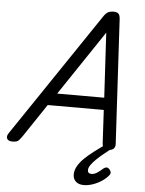

<svg xmlns="http://www.w3.org/2000/svg" viewBox="-127 -945 948 1256"><g transform="rotate(5 347.0 -316.5)"><path d="M-20 14Q-46 14 -54 -1.5Q-62 -17 -47 -39L500 -850Q515 -873 529.5 -881.5Q544 -890 569 -890Q588 -890 599 -880.5Q610 -871 611 -839L656 -31Q658 -11 646.5 1.5Q635 14 609 14Q587 14 580 5.5Q573 -3 571 -23L559 -244H191L45 -26Q27 0 16.5 7Q6 14 -20 14ZM246 -324H555L531 -749ZM471 257Q437 257 418.5 239.5Q400 222 400 194Q400 165 416 137.5Q432 110 458.5 84.5Q485 59 518 34Q551 9 586 -16L652 -17V-11Q621 13 592 36Q563 59 540 81Q517 103 503.5 122Q490 141 490 157Q490 168 496.5 174Q503 180 515 180Q533 180 551 168.5Q569 157 590 138Q598 131 608 129.5Q618 128 628 138Q635 145 638.5 154.5Q642 164 635 175Q620 196 592.5 215Q565 234 533 245.5Q501 257 471 257Z"/></g></svg>

Font: Playwrite DK Loopet
Style: Regular
Weight: 400
Designer: Veronika Burian, José Scaglione
Foundry: TypeTogether
Version: Version 1.002